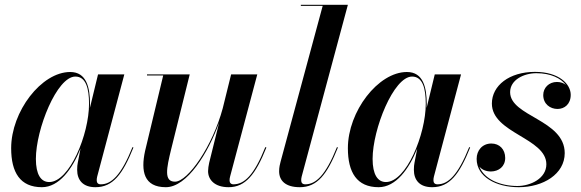

<svg xmlns="http://www.w3.org/2000/svg" viewBox="-20 -770 2422 800"><path d="M355 -336.5C355 -405.5 340.5 -470 272.5 -470C152.5 -470 26.5 -305.5 26.5 -152.5C26.5 -51.5 64 10 154.5 10C226 10 281 -65 315.5 -151L304 -91.5C302.5 -84.5 301.5 -75 301.5 -62.5C301.5 -20 325 10 377.5 10C450 10 491 -43 536 -155.5L532 -157C484.5 -38.5 443.5 -2 400 -2C387.5 -2 383 -9 383 -19C383 -23.5 383.5 -29 385 -34.5L498 -460H388.5L354.5 -320C355 -325.5 355 -331.5 355 -336.5ZM351 -337.5C351 -210 270 -11.5 185 -11.5C150.5 -11.5 129.5 -43 129.5 -108C129.5 -231.5 217 -451 294 -451C338 -451 351 -402 351 -337.5Z M770.5 -460H592.5V-455.5H660L584.5 -141C566 -56.5 579.5 10 671 10C760 10 848 -134 893 -259L851.5 -91.5C849 -80.5 847 -66 847 -57C847 -21.5 874 10 932.5 10C1002.5 10 1045 -43 1090 -155.5L1085.5 -157C1038 -38.5 997.5 -2 952.5 -2C942 -2 936.5 -9 936.5 -18C936.5 -23 937 -29 939 -35.5L1052 -460H943L908 -318.5C866 -162.5 763.5 -13 709 -13C662 -13 674 -69 693 -147.5Z M1388 -155.5 1384 -157C1336.5 -38.5 1295.5 -2 1252 -2C1239.5 -2 1235 -9 1235 -19C1235 -23 1235.5 -29 1237 -34.5L1429.5 -750H1233.5V-745.5H1324.5L1149 -96C1146.5 -86.5 1143 -73 1143 -56.5C1143 -16.5 1170.5 10 1229 10C1302 10 1343 -43 1388 -155.5Z M1758 -336.5C1758 -405.5 1743.5 -470 1675.5 -470C1555.5 -470 1429.5 -305.5 1429.5 -152.5C1429.5 -51.5 1467 10 1557.5 10C1629 10 1684 -65 1718.5 -151L1707 -91.5C1705.5 -84.5 1704.5 -75 1704.5 -62.5C1704.5 -20 1728 10 1780.5 10C1853 10 1894 -43 1939 -155.5L1935 -157C1887.5 -38.5 1846.5 -2 1803 -2C1790.5 -2 1786 -9 1786 -19C1786 -23.5 1786.5 -29 1788 -34.5L1901 -460H1791.5L1757.5 -320C1758 -325.5 1758 -331.5 1758 -336.5ZM1754 -337.5C1754 -210 1673 -11.5 1588 -11.5C1553.5 -11.5 1532.5 -43 1532.5 -108C1532.5 -231.5 1620 -451 1697 -451C1741 -451 1754 -402 1754 -337.5Z M2333 -132C2333 -271.5 2105.5 -284.5 2105.5 -386C2105.5 -437.5 2163 -465 2215 -465C2274.5 -465 2317 -444 2338 -416C2328.5 -424 2315.5 -428.5 2300.5 -428.5C2267 -428.5 2243.5 -404 2243.5 -374C2243.5 -336.5 2272.5 -316 2303 -316C2331.5 -316 2358 -335.5 2358 -375C2358 -419.5 2309.5 -470.5 2209 -470.5C2102 -470.5 2029.5 -413.5 2029.5 -338.5C2029.5 -215 2256.5 -195 2256.5 -85.5C2256.5 -26.5 2190.5 5 2136 5C2064.5 5 1997 -23.5 1977.5 -76C1988 -62.5 2006 -55.5 2026 -55.5C2057.5 -56 2085 -75.5 2085 -112C2085 -148 2061 -172 2027.5 -172C1989.5 -172 1966 -143 1966 -108C1966 -33.5 2046.5 10 2141.5 10C2243 10 2333 -44.5 2333 -132Z"/></svg>

Font: Bodoni* 36pt Medium
Style: Italic
Weight: 500
Italic angle: -13°
Version: Version 2.3